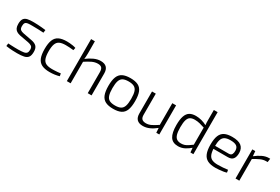

<svg xmlns="http://www.w3.org/2000/svg" viewBox="75 -1728 4044 2770"><g transform="rotate(30 2097.5 -343.5)"><path d="M240 -497Q271 -497 305.5 -495Q340 -493 374 -490Q408 -487 438 -483L432 -436Q387 -439 340 -440.5Q293 -442 248 -442Q200 -443 171.5 -439.5Q143 -436 129.5 -419.5Q116 -403 116 -365Q116 -322 135 -306.5Q154 -291 191 -284L340 -256Q396 -245 423.5 -216Q451 -187 451 -127Q451 -66 429 -37Q407 -8 362 1.5Q317 11 250 11Q221 11 172.5 9Q124 7 65 -2L70 -48Q97 -47 124 -45.5Q151 -44 179.5 -43.5Q208 -43 239 -43Q296 -44 329 -49.5Q362 -55 376 -73Q390 -91 390 -127Q390 -169 367.5 -184Q345 -199 310 -206L162 -233Q125 -241 101 -256.5Q77 -272 65.5 -298.5Q54 -325 54 -365Q54 -423 74 -451.5Q94 -480 135 -489Q176 -498 240 -497Z M792 -497Q812 -497 838 -495Q864 -493 891 -488.5Q918 -484 941 -476L932 -434Q901 -438 864 -440Q827 -442 802 -442Q739 -442 701.5 -424.5Q664 -407 647.5 -363.5Q631 -320 631 -243Q631 -166 647.5 -122Q664 -78 701.5 -60.5Q739 -43 802 -43Q817 -43 841 -44Q865 -45 892 -47Q919 -49 943 -53L951 -10Q915 1 873.5 6.5Q832 12 791 12Q709 12 659 -13Q609 -38 586.5 -93.5Q564 -149 564 -243Q564 -336 586.5 -392Q609 -448 659 -472.5Q709 -497 792 -497Z M1355 -497Q1486 -497 1486 -364V0H1422V-347Q1422 -399 1402.5 -420.5Q1383 -442 1339 -442Q1290 -442 1242.5 -419.5Q1195 -397 1130 -354L1128 -401Q1186 -445 1243 -471Q1300 -497 1355 -497ZM1137 -700 1138 -499Q1138 -469 1136 -442Q1134 -415 1130 -393L1137 -378V0H1074V-700Z M1850 -497Q1931 -497 1980 -472Q2029 -447 2050.5 -391Q2072 -335 2072 -242Q2072 -149 2050.5 -93Q2029 -37 1980 -12Q1931 13 1850 13Q1769 13 1720 -12Q1671 -37 1649 -93Q1627 -149 1627 -242Q1627 -335 1649 -391Q1671 -447 1720 -472Q1769 -497 1850 -497ZM1850 -442Q1791 -442 1757 -424Q1723 -406 1708.5 -362.5Q1694 -319 1694 -242Q1694 -166 1708.5 -122Q1723 -78 1757 -60Q1791 -42 1850 -42Q1908 -42 1942.5 -60Q1977 -78 1991.5 -122Q2006 -166 2006 -242Q2006 -319 1991.5 -362.5Q1977 -406 1942.5 -424Q1908 -442 1850 -442Z M2276 -485V-137Q2275 -87 2296.5 -65Q2318 -43 2365 -43Q2410 -43 2453.5 -65Q2497 -87 2558 -128L2565 -82Q2507 -35 2453 -11Q2399 13 2344 13Q2213 13 2213 -120V-485ZM2614 -485V0H2564L2558 -91L2551 -106V-485Z M2940 -497Q2988 -497 3036 -484Q3084 -471 3130 -446L3127 -404Q3075 -421 3035.5 -431Q2996 -441 2953 -441Q2907 -441 2878.5 -423.5Q2850 -406 2837 -363Q2824 -320 2824 -244Q2824 -168 2837 -124.5Q2850 -81 2877.5 -62.5Q2905 -44 2949 -44Q2980 -44 3005.5 -52.5Q3031 -61 3060 -80Q3089 -99 3127 -127L3132 -79Q3087 -39 3037 -13.5Q2987 12 2931 12Q2839 12 2799 -50.5Q2759 -113 2759 -243Q2759 -337 2778.5 -392.5Q2798 -448 2837.5 -472.5Q2877 -497 2940 -497ZM3182 -700V0H3133L3125 -85L3119 -91V-426L3124 -441Q3120 -469 3119.5 -493Q3119 -517 3119 -545V-700Z M3544 -497Q3648 -497 3696.5 -459Q3745 -421 3746 -346Q3747 -281 3721 -246Q3695 -211 3634 -211H3353V-261H3620Q3657 -261 3670 -285Q3683 -309 3682 -345Q3681 -397 3649 -419.5Q3617 -442 3547 -442Q3489 -442 3455 -424Q3421 -406 3407 -363.5Q3393 -321 3393 -248Q3393 -167 3410 -122.5Q3427 -78 3464 -60.5Q3501 -43 3561 -43Q3603 -43 3648.5 -46.5Q3694 -50 3728 -55L3735 -12Q3714 -4 3681.5 1Q3649 6 3614.5 9Q3580 12 3553 12Q3471 12 3421.5 -13.5Q3372 -39 3349 -95.5Q3326 -152 3326 -244Q3326 -339 3348.5 -394Q3371 -449 3419 -473Q3467 -497 3544 -497Z M3933 -485 3941 -393 3947 -378V0H3884V-485ZM4175 -497 4167 -437H4143Q4096 -437 4050.5 -416.5Q4005 -396 3941 -358L3936 -400Q3992 -445 4047 -471Q4102 -497 4154 -497Z"/></g></svg>

Font: Exo 2 Light
Style: Regular
Weight: 300
Designer: Natanael Gama
Foundry: Natanael Gama
Version: Version 2.010